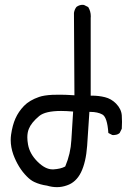

<svg xmlns="http://www.w3.org/2000/svg" viewBox="-20 -772 540 796"><path d="M174.8 -2.4Q195.8 3.9 216.3 3.9Q236.8 3.9 257.3 -3.4Q295.4 -16.1 315.9 -57.6Q336.4 -99.6 341.3 -167.7Q346.2 -235.8 350.6 -308.1H354.5Q384.8 -308.1 404.3 -297.4Q424.8 -286.1 429.2 -220.7L445.3 -212.4Q448.2 -211.9 451.2 -211.9Q454.1 -211.9 458.5 -212.9Q468.3 -213.9 476.1 -220.7L484.9 -238.3Q485.8 -252.4 485.8 -266.4Q485.8 -280.3 484.9 -293.5Q482.9 -320.3 460.9 -342.8Q440.9 -362.8 415 -369.1Q389.2 -375.5 360.4 -375.5H356V-697.3L356.4 -704.1Q356.4 -725.6 345.7 -742.7L328.1 -751.5Q325.2 -752 320.8 -752Q316.4 -752 309.8 -750Q303.2 -748 296.9 -743.2Q288.6 -732.4 286.6 -718.3L288.6 -377Q251 -379.4 230.2 -379.4Q209.5 -379.4 197.3 -378.9Q161.6 -377 142.1 -370.1Q102.1 -356.4 79.3 -332.8Q56.6 -309.1 44.2 -281.2Q31.7 -253.4 25.9 -213.4Q24.4 -202.1 24.4 -191.4Q24.4 -162.1 35.2 -131.3Q55.7 -76.2 90.8 -41Q106.4 -24.9 122.1 -17.6Q146 -6.3 174.8 -2.4ZM197.8 -69.8Q167.5 -69.8 135.3 -102.1Q103 -134.3 96.2 -172.9Q93.3 -189 93.3 -202.6Q93.3 -222.7 99.6 -237.8Q109.4 -263.2 142.6 -291Q168 -312 233.4 -312Q253.9 -312 283.2 -309.6Q278.8 -248.5 275.9 -191.7Q272.9 -134.8 250.5 -82L249 -81.1Q231.9 -71.8 201.7 -69.8Q199.7 -69.8 197.8 -69.8Z"/></svg>

Font: Bakudai
Style: Light
Weight: 300
Version: Version 1.48